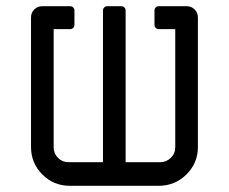

<svg xmlns="http://www.w3.org/2000/svg" viewBox="-20 -599 738 619"><path d="M80 -125V-543Q80 -558 90.5 -568.5Q101 -579 116 -579H206Q212 -579 216 -575Q220 -571 220 -565V-519Q220 -513 216 -509Q212 -505 206 -505H153V-124Q153 -104 167 -90Q181 -76 201 -76H312V-565Q312 -571 316 -575Q320 -579 326 -579H371Q377 -579 381 -575Q385 -571 385 -565V-76H496Q516 -76 530.5 -90Q545 -104 545 -124V-505H492Q486 -505 482 -509Q478 -513 478 -519V-565Q478 -571 482 -575Q486 -579 492 -579H582Q597 -579 607.5 -568.5Q618 -558 618 -543V-125Q618 -73 581 -36.5Q544 0 492 0H205Q153 0 116.5 -36.5Q80 -73 80 -125Z"/></svg>

Font: Miriam Libre
Style: Regular
Weight: 400
Designer: Michal Sahar
Foundry: Hagilda
Version: Version 1.001